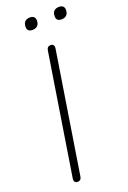

<svg xmlns="http://www.w3.org/2000/svg" viewBox="-168 -938 664 999"><g transform="rotate(-20 164.0 -438.5)"><path d="M79 6Q69 6 64 -0.5Q59 -7 61 -20L167 -689Q170 -711 190 -711Q200 -711 205 -704.5Q210 -698 208 -685L102 -16Q99 6 79 6ZM290 -817Q261 -817 261 -844Q261 -864 271 -873.5Q281 -883 299 -883Q313 -883 320.5 -876Q328 -869 328 -856Q328 -837 318 -827Q308 -817 290 -817ZM129 -817Q100 -817 100 -844Q100 -864 110 -873.5Q120 -883 138 -883Q152 -883 159.5 -876Q167 -869 167 -856Q167 -837 157 -827Q147 -817 129 -817Z"/></g></svg>

Font: Nunito Variable Extra Light
Style: Italic
Weight: 200
Italic angle: -9°
Designer: Vernon Adams
Foundry: Vernon Adams
Version: Version 3.602